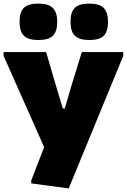

<svg xmlns="http://www.w3.org/2000/svg" viewBox="-22 -830 708 1070"><path d="M152 192V176L224 -10L-2 -519V-540H235L293 -342L328 -225H339L373 -342L434 -540H665V-519L361 220ZM192 -607Q135 -607 111 -631Q87 -655 87 -709Q87 -763 111 -786.5Q135 -810 192 -810Q249 -810 273 -785Q297 -760 297 -709Q297 -655 273 -631Q249 -607 192 -607ZM476 -607Q419 -607 395 -631Q371 -655 371 -709Q371 -763 395 -786.5Q419 -810 476 -810Q533 -810 556.5 -785Q580 -760 580 -709Q580 -655 556.5 -631Q533 -607 476 -607Z"/></svg>

Font: Encode Sans Normal
Style: Black
Weight: 900
Designer: Pablo Impallari, Andres Torresi
Foundry: Pablo Impallari, Andres Torresi
Version: Version 1.000; ttfautohint (v1.00) -l 8 -r 50 -G 200 -x 14 -